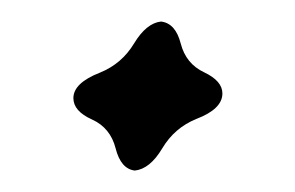

<svg xmlns="http://www.w3.org/2000/svg" viewBox="-20 -633 277 180"><path d="M106.4 -473.1Q93.3 -474.6 88.4 -493.9Q83.5 -513.2 66.2 -521Q48.8 -528.8 48.8 -541Q48.8 -555.2 73.7 -564.9Q94.2 -573.2 105.7 -592.3Q117.2 -611.3 130.9 -612.8Q144.5 -611.3 149.4 -592.3Q154.3 -573.2 171.4 -565.2Q188.5 -557.1 188.5 -545.4Q188.5 -530.8 164.1 -521.5Q143.6 -513.2 132.1 -493.9Q120.6 -474.6 106.4 -473.1Z"/></svg>

Font: Kelvinch
Style: Italic
Weight: 400
Italic angle: -10°
Designer: Paul James Miller
Foundry: High-Logic / Made with FontCreator
Version: Version 3.40;July 22, 2017;FontCreator 11.0.0.2388 64-bit